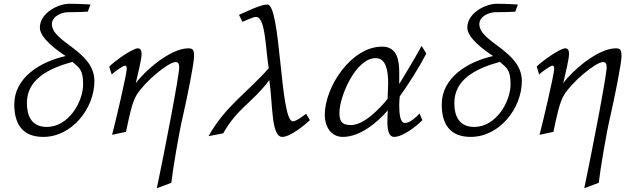

<svg xmlns="http://www.w3.org/2000/svg" viewBox="-20 -712 3348 1021"><path d="M56 -157C56 -53 99 16 210 16C364 16 482 -137 482 -281C482 -442 256 -486 256 -584C256 -625 308 -647 341 -647C375 -647 447 -649 447 -650L461 -688C461 -688 401 -692 349 -692C289 -692 192 -643 192 -565C192 -508 287 -442 329 -414C190 -383 56 -297 56 -157ZM123 -164C123 -289 235 -347 365 -383C400 -352 422 -344 422 -264C422 -171 345 -37 229 -37C147 -37 123 -97 123 -164Z M561 -358 574 -316C585 -327 633 -363 645 -363C651 -363 654 -357 654 -346C654 -317 591 -50 576 5L650 -11C668 -95 681 -165 707 -208C749 -276 874 -382 914 -382C929 -382 933 -370 933 -354C933 -310 856 89 814 289L891 260C898 196 931 -4 953 -96C975 -192 1012 -375 1012 -413C1012 -448 1005 -455 981 -455C885 -455 746 -332 702 -269C713 -317 733 -397 733 -426C733 -444 727 -455 713 -455C684 -455 587 -385 561 -358Z M1089 12 1167 -3C1243 -138 1323 -166 1412 -286C1431 -162 1421 16 1481 16C1523 16 1598 -45 1628 -73L1608 -107C1592 -96 1557 -67 1537 -67C1469 -67 1474 -688 1402 -688C1364 -688 1287 -648 1251 -633L1269 -596C1286 -602 1324 -622 1342 -622C1392 -622 1392 -451 1409 -349C1287 -212 1178 -147 1089 12Z M1707 -101C1707 -43 1737 16 1803 16C1894 16 1985 -59 2042 -125C2042 -125 2040 -86 2040 -66C2040 -42 2041 16 2076 16C2122 16 2195 -41 2226 -73L2211 -108C2192 -89 2161 -58 2133 -58C2106 -58 2103 -115 2103 -154C2103 -177 2106 -200 2106 -200C2157 -271 2207 -351 2247 -427L2222 -468C2186 -402 2142 -329 2103 -265V-326C2103 -390 2093 -464 2012 -464C1847 -464 1707 -249 1707 -101ZM1785 -113C1785 -198 1871 -403 1978 -403C2034 -403 2044 -333 2044 -270C2044 -236 2041 -204 2041 -186C2000 -136 1917 -47 1846 -47C1795 -47 1785 -70 1785 -113Z M2329 -157C2329 -53 2372 16 2483 16C2637 16 2755 -137 2755 -281C2755 -442 2529 -486 2529 -584C2529 -625 2581 -647 2614 -647C2648 -647 2720 -649 2720 -650L2734 -688C2734 -688 2674 -692 2622 -692C2562 -692 2465 -643 2465 -565C2465 -508 2560 -442 2602 -414C2463 -383 2329 -297 2329 -157ZM2396 -164C2396 -289 2508 -347 2638 -383C2673 -352 2695 -344 2695 -264C2695 -171 2618 -37 2502 -37C2420 -37 2396 -97 2396 -164Z M2834 -358 2847 -316C2858 -327 2906 -363 2918 -363C2924 -363 2927 -357 2927 -346C2927 -317 2864 -50 2849 5L2923 -11C2941 -95 2954 -165 2980 -208C3022 -276 3147 -382 3187 -382C3202 -382 3206 -370 3206 -354C3206 -310 3129 89 3087 289L3164 260C3171 196 3204 -4 3226 -96C3248 -192 3285 -375 3285 -413C3285 -448 3278 -455 3254 -455C3158 -455 3019 -332 2975 -269C2986 -317 3006 -397 3006 -426C3006 -444 3000 -455 2986 -455C2957 -455 2860 -385 2834 -358Z"/></svg>

Font: KpSans
Style: Italic
Weight: 400
Italic angle: -11°
Version: Version 0.66